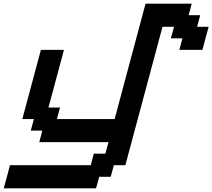

<svg xmlns="http://www.w3.org/2000/svg" viewBox="-54 -895 1150 1040"><path d="M-33.7 125H466.3L483.4 62.5H545.9L562.5 0H625L826.2 -750H888.7L871.6 -687.5H934.1L917.5 -625H1042.5Q1047.9 -645.5 1059.1 -687.3Q1070.3 -729 1076.2 -750H1013.7L1030.3 -812.5H967.8L984.4 -875H734.4Q706.5 -771 650.6 -562.7Q594.7 -354.5 566.9 -250H254.4L271 -312.5H208.5L292.5 -625H167.5Q150.9 -562.5 117.2 -437.5Q83.5 -312.5 66.9 -250H129.4L112.8 -187.5H175.3L158.7 -125H533.7L516.6 -62.5H454.1L437.5 0H0Q-5.4 21 -16.6 62.5Q-27.8 104 -33.7 125Z"/></svg>

Font: Faithful 32x
Style: Oblique
Weight: 400
Foundry: Faithful Resource Pack
Version: Version 1.0; January 27, 2023